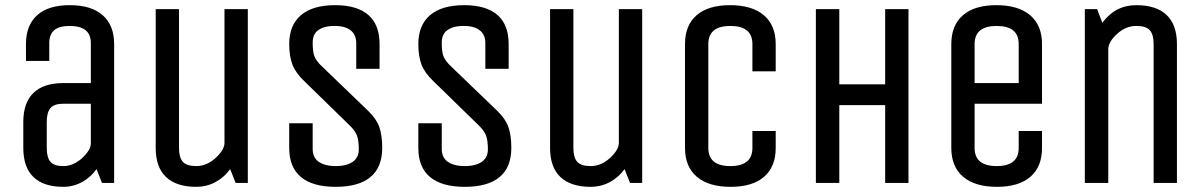

<svg xmlns="http://www.w3.org/2000/svg" viewBox="-20 -705 4636 740"><path d="M330.1 -151.9V-305.2H224.1Q188.5 -305.2 174.3 -288.3Q160.2 -271.5 160.2 -234.9V-134.8Q160.2 -98.1 174.3 -81.5Q188.5 -64.9 224.1 -64.9Q261.2 -64.9 294.9 -94.2Q330.1 -126.5 330.1 -151.9ZM419.9 0H373L352.1 -53.2Q329.6 -21.5 295.9 -3.2Q262.2 15.1 224.1 15.1Q147.9 15.1 108.9 -22.7Q69.8 -60.5 69.8 -134.8V-234.9Q69.8 -309.1 108.9 -346.9Q147.9 -384.8 224.1 -384.8H330.1V-539.1Q330.1 -605 249 -605Q208 -605 189 -588.6Q169.9 -572.3 169.9 -539.1V-470.2H80.1V-535.2Q80.1 -607.4 123 -646.2Q166 -685.1 249 -685.1Q332 -685.1 376 -646.2Q419.9 -607.4 419.9 -535.2Z M935.1 0H888.2L867.2 -53.2Q843.8 -21 809.8 -2.9Q775.9 15.1 736.8 15.1Q659.7 15.1 619.9 -22.7Q580.1 -60.5 580.1 -134.8V-669.9H669.9V-134.8Q669.9 -98.1 684.6 -81.5Q699.2 -64.9 736.8 -64.9Q776.9 -64.9 811 -96.2Q845.2 -127.4 845.2 -154.8V-669.9H935.1Z M1094.7 -134.8V-230H1185.1V-130.9Q1185.1 -99.6 1206.1 -83Q1230.5 -64.9 1273.9 -64.9Q1317.4 -64.9 1341.8 -83Q1362.8 -99.6 1362.8 -128.9Q1362.8 -163.6 1356 -182.1Q1349.1 -200.7 1328.1 -221.2L1151.9 -393.1Q1119.6 -423.8 1107.2 -455.8Q1094.7 -487.8 1094.7 -535.2Q1094.7 -607.9 1139.9 -646.5Q1185.1 -685.1 1272 -685.1Q1356 -685.1 1399.4 -647.5Q1442.9 -609.9 1442.9 -535.2V-439.9H1353V-539.1Q1353 -569.8 1333 -586.9Q1312 -605 1269 -605Q1227.1 -605 1204.1 -586.9Q1185.1 -571.8 1185.1 -540Q1185.1 -505.9 1191.7 -488.3Q1198.2 -470.7 1219.7 -450.2L1398.9 -277.8Q1430.7 -247.1 1441.9 -215.3Q1453.1 -183.6 1453.1 -134.8Q1453.1 -60.1 1407.7 -22.5Q1362.3 15.1 1273.9 15.1Q1185.5 15.1 1140.1 -22.5Q1094.7 -60.1 1094.7 -134.8Z M1592.3 -134.8V-230H1682.6V-130.9Q1682.6 -99.6 1703.6 -83Q1728 -64.9 1771.5 -64.9Q1814.9 -64.9 1839.4 -83Q1860.4 -99.6 1860.4 -128.9Q1860.4 -163.6 1853.5 -182.1Q1846.7 -200.7 1825.7 -221.2L1649.4 -393.1Q1617.2 -423.8 1604.7 -455.8Q1592.3 -487.8 1592.3 -535.2Q1592.3 -607.9 1637.5 -646.5Q1682.6 -685.1 1769.5 -685.1Q1853.5 -685.1 1897 -647.5Q1940.4 -609.9 1940.4 -535.2V-439.9H1850.6V-539.1Q1850.6 -569.8 1830.6 -586.9Q1809.6 -605 1766.6 -605Q1724.6 -605 1701.7 -586.9Q1682.6 -571.8 1682.6 -540Q1682.6 -505.9 1689.2 -488.3Q1695.8 -470.7 1717.3 -450.2L1896.5 -277.8Q1928.2 -247.1 1939.5 -215.3Q1950.7 -183.6 1950.7 -134.8Q1950.7 -60.1 1905.3 -22.5Q1859.9 15.1 1771.5 15.1Q1683.1 15.1 1637.7 -22.5Q1592.3 -60.1 1592.3 -134.8Z M2455.1 0H2408.2L2387.2 -53.2Q2363.8 -21 2329.8 -2.9Q2295.9 15.1 2256.8 15.1Q2179.7 15.1 2139.9 -22.7Q2100.1 -60.5 2100.1 -134.8V-669.9H2189.9V-134.8Q2189.9 -98.1 2204.6 -81.5Q2219.2 -64.9 2256.8 -64.9Q2296.9 -64.9 2331.1 -96.2Q2365.2 -127.4 2365.2 -154.8V-669.9H2455.1Z M2620.1 -134.8V-535.2Q2620.1 -607.4 2664.8 -646.2Q2709.5 -685.1 2793.9 -685.1Q2878.4 -685.1 2924.1 -646.2Q2969.7 -607.4 2969.7 -535.2V-430.2H2879.9V-535.2Q2879.9 -605 2794.9 -605Q2710 -605 2710 -535.2V-134.8Q2710 -64.9 2794.9 -64.9Q2879.9 -64.9 2879.9 -134.8V-200.2H2969.7V-134.8Q2969.7 -62.5 2925 -23.7Q2880.4 15.1 2795.9 15.1Q2711.4 15.1 2665.8 -23.7Q2620.1 -62.5 2620.1 -134.8Z M3481.4 0H3391.6V-299.8H3214.8V0H3124.5V-669.9H3214.8V-379.9H3391.6V-669.9H3481.4Z M3906.2 -384.8V-535.2Q3906.2 -605 3821.3 -605Q3736.3 -605 3736.3 -535.2V-384.8ZM3646.5 -134.8V-535.2Q3646.5 -607.4 3691.2 -646.2Q3735.8 -685.1 3820.3 -685.1Q3904.8 -685.1 3950.4 -646.2Q3996.1 -607.4 3996.1 -535.2V-305.2H3736.3V-134.8Q3736.3 -64.9 3821.3 -64.9Q3906.2 -64.9 3906.2 -134.8V-200.2H3996.1V-134.8Q3996.1 -62.5 3951.4 -23.7Q3906.7 15.1 3822.3 15.1Q3737.8 15.1 3692.1 -23.7Q3646.5 -62.5 3646.5 -134.8Z M4516.1 0H4426.3V-535.2Q4426.3 -571.8 4411.6 -588.4Q4397 -605 4359.4 -605Q4318.8 -605 4285.2 -574.2Q4251.5 -543.5 4251.5 -515.1V0H4161.1V-669.9H4208.5L4228.5 -617.2Q4278.8 -685.1 4359.4 -685.1Q4436.5 -685.1 4476.3 -647.2Q4516.1 -609.4 4516.1 -535.2Z"/></svg>

Font: Unica One
Style: Bold
Weight: 400
Designer: Eduardo Rodriguez Tunni
Foundry: Eduardo Rodriguez Tunni
Version: Version 1.001